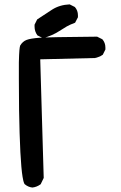

<svg xmlns="http://www.w3.org/2000/svg" viewBox="-20 -838 540 860"><path d="M81.1 -45.9Q69.3 -117.2 65.4 -344.7Q64.5 -431.6 64.5 -483.9Q64.5 -536.1 64.5 -558.6Q65.4 -596.7 66.9 -612.8Q68.4 -628.9 70.3 -633.8Q81.1 -652.3 99.1 -659.2Q117.2 -666 157.2 -668.9Q197.3 -671.9 415 -673.8L438.5 -662.1Q452.1 -646.5 452.1 -625Q452.1 -622.1 452.1 -616.2L440.4 -592.8Q427.7 -584 418.9 -582Q409.2 -578.1 403.3 -578.1L160.2 -572.3L175.8 -41L162.1 -12.7Q144.5 0 125 2Q105.5 0 89.8 -13.7Q84 -25.4 81.1 -45.9ZM134.8 -718.8Q134.8 -721.7 134.8 -727.5L146.5 -751Q179.7 -773.4 213.4 -794.9Q247.1 -816.4 292 -818.4L315.4 -806.6Q329.1 -791 329.1 -769.5Q329.1 -766.6 329.1 -760.7L316.4 -736.3Q293 -727.5 279.3 -719.7Q260.7 -709 246.1 -699.2Q214.8 -678.7 172.9 -667L147.5 -679.7Q134.8 -697.3 134.8 -718.8Z"/></svg>

Font: JasonHandwriting2
Style: SemiBold
Weight: 600
Version: Version 1.04.7